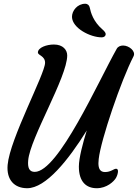

<svg xmlns="http://www.w3.org/2000/svg" viewBox="-20 -996 733 1021"><path d="M20.5 -118.7C13.7 -39.1 57.1 4.9 124.5 4.9C224.1 4.9 343.8 -145.5 441.4 -302.2C420.4 -234.9 399.4 -155.3 399.4 -109.9C399.4 -28.8 439 4.9 494.6 4.9C548.3 4.9 585.4 -30.8 596.7 -49.8C603 -61 607.4 -75.2 607.4 -85C607.4 -93.3 604.5 -98.6 597.2 -98.6C584.5 -98.6 570.3 -81.1 538.1 -81.1C511.7 -81.1 503.4 -100.6 503.4 -127.9C503.4 -134.8 503.9 -142.6 504.9 -150.4C516.1 -252 624 -568.8 689.9 -696.3C704.1 -723.1 666.5 -753.9 634.8 -753.9C621.1 -753.9 607.4 -749 600.6 -736.3C503.4 -564.5 290.5 -82 164.6 -82C135.3 -82 126.5 -104 129.9 -143.1C140.1 -262.2 337.4 -585.4 337.4 -701.2C337.4 -730 315.4 -759.3 266.6 -759.3C228 -759.3 181.6 -743.2 181.6 -716.8C181.6 -701.2 219.7 -699.2 219.7 -662.1C219.7 -603.5 32.2 -257.3 20.5 -118.7ZM521.5 -797.4C532.7 -797.4 542 -803.7 542 -815.4C542 -821.3 535.2 -830.6 525.4 -838.9C475.1 -882.3 462.9 -929.7 457.5 -954.6C454.1 -969.7 444.3 -976.1 433.6 -976.1C391.6 -976.1 362.3 -939 362.8 -905.8C364.3 -846.2 460.9 -796.9 521.5 -797.4Z"/></svg>

Font: Courgette
Style: Regular
Weight: 400
Designer: Karolina Lach
Foundry: Karolina Lach
Version: Version 1.002